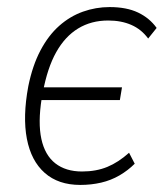

<svg xmlns="http://www.w3.org/2000/svg" viewBox="-20 -515 472 543"><path d="M207 8Q145 8 106.5 -26Q68 -60 56 -122.5Q44 -185 60 -271Q72 -330 94.5 -372.5Q117 -415 147.5 -442Q178 -469 214.5 -482Q251 -495 290 -495Q338 -495 370.5 -479.5Q403 -464 423 -436L399 -406Q380 -432 351.5 -444.5Q323 -457 286 -457Q238 -457 201 -434.5Q164 -412 139 -367.5Q114 -323 101 -253L95 -268H325L319 -232H89L98 -237Q87 -168 97 -122Q107 -76 136.5 -53Q166 -30 212 -30Q252 -30 283.5 -43Q315 -56 345 -83L361 -52Q342 -33 318 -19Q294 -5 266 1.5Q238 8 207 8Z"/></svg>

Font: Nunito Sans 10pt Condensed ExtraLight
Style: Italic
Weight: 250
Width: 3
Italic angle: -9°
Designer: Vernon Adams
Foundry: Vernon Adams
Version: Version 3.101;gftools[0.9.27]